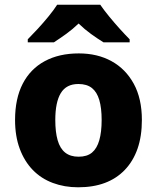

<svg xmlns="http://www.w3.org/2000/svg" viewBox="-20 -786 667 816"><path d="M583 -276Q583 -207 564.5 -154Q546 -101 510.5 -64Q475 -27 425.5 -8.5Q376 10 312 10Q254 10 204.5 -8.5Q155 -27 119.5 -63.5Q84 -100 64 -153.5Q44 -207 44 -276Q44 -367 76.5 -430Q109 -493 170 -526Q231 -559 315 -559Q394 -559 454 -526Q514 -493 548.5 -430Q583 -367 583 -276ZM215 -276Q215 -225 225 -190Q235 -155 257 -137.5Q279 -120 314 -120Q350 -120 371 -137.5Q392 -155 402 -190Q412 -225 412 -276Q412 -327 402 -361Q392 -395 370.5 -412Q349 -429 313 -429Q262 -429 238.5 -390.5Q215 -352 215 -276ZM406 -766Q421 -744 443.5 -716.5Q466 -689 489.5 -663Q513 -637 531 -619V-606H420Q394 -622 367 -641.5Q340 -661 314 -686Q288 -661 261.5 -642Q235 -623 209 -606H98V-619Q117 -638 140.5 -663.5Q164 -689 186.5 -716.5Q209 -744 223 -766Z"/></svg>

Font: Noto Sans Thai ExtraBold
Style: Regular
Weight: 800
Version: Version 2.001